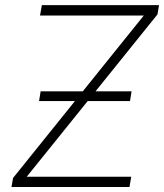

<svg xmlns="http://www.w3.org/2000/svg" viewBox="-20 -748 656 768"><path d="M25.9 0 32.2 -36.1 555.2 -686H140.1L147.5 -727.5H616.2L609.9 -690.4L86.9 -41H504.9L498 0ZM136.2 -343.8 142.6 -382.8H506.3L500 -343.8Z"/></svg>

Font: Inter Extra Light
Style: Italic
Weight: 200
Italic angle: -9.39999°
Designer: Rasmus Andersson
Foundry: rsms
Version: Version 4.000;git-3c8e0fc